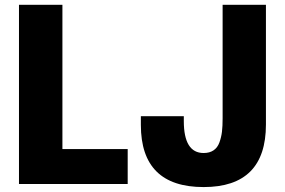

<svg xmlns="http://www.w3.org/2000/svg" viewBox="-20 -757 1172 790"><path d="M58.1 0V-737.3H236.8V-143.6H505.4V0ZM817.9 12.7Q559.6 12.7 559.6 -243.2V-278.8H736.3V-258.8Q736.3 -127.4 817.9 -127.4Q842.3 -127.4 858.6 -138.4Q875 -149.4 882.8 -170.9Q890.6 -192.4 893.3 -215.1Q896 -237.8 896 -270V-737.3H1074.2V-244.6Q1074.2 12.7 817.9 12.7Z"/></svg>

Font: Epilogue ExtraBold
Style: Regular
Weight: 800
Designer: Tyler Finck
Foundry: Etcetera Type Co
Version: Version 2.112